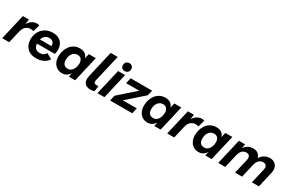

<svg xmlns="http://www.w3.org/2000/svg" viewBox="137 -1979 4876 3255"><g transform="rotate(30 2575.5 -351.5)"><path d="M6 0 122 -500H241L226 -401Q253 -452 297 -481Q341 -510 395 -510Q411 -510 423 -507.5Q435 -505 443 -501L404 -367Q394 -371 382 -374Q370 -377 351 -377Q293 -377 253.5 -341.5Q214 -306 200 -243L143 0Z M671 9Q557 9 493.5 -55.5Q430 -120 430 -227Q430 -303 463 -367.5Q496 -432 559 -471Q622 -510 710 -510Q778 -510 826 -483Q874 -456 899 -409.5Q924 -363 924 -304Q924 -262 912 -215H562Q564 -159 596 -129Q628 -99 681 -99Q723 -99 751 -116.5Q779 -134 796 -164L903 -105Q874 -53 812.5 -22Q751 9 671 9ZM700 -403Q647 -403 615.5 -374.5Q584 -346 572 -301H794Q795 -307 795 -314Q795 -354 769.5 -378.5Q744 -403 700 -403Z M1178 9Q1120 9 1076.5 -19Q1033 -47 1009 -96.5Q985 -146 985 -210Q985 -268 1001 -321.5Q1017 -375 1049.5 -417.5Q1082 -460 1129.5 -485Q1177 -510 1239 -510Q1294 -510 1335.5 -484.5Q1377 -459 1391 -405L1413 -500H1550L1434 0H1311L1325 -79Q1303 -39 1266 -15Q1229 9 1178 9ZM1227 -106Q1265 -106 1294 -130.5Q1323 -155 1339 -195Q1355 -235 1355 -282Q1355 -331 1331 -363Q1307 -395 1256 -395Q1195 -395 1158.5 -346Q1122 -297 1122 -222Q1122 -171 1146 -138.5Q1170 -106 1227 -106Z M1732 8Q1650 8 1616 -42.5Q1582 -93 1603 -184L1724 -704H1861L1739 -179Q1722 -109 1791 -109Q1803 -109 1811 -109.5Q1819 -110 1826 -112L1811 -4Q1795 2 1776.5 5Q1758 8 1732 8Z M2123 -500 2007 0H1870L1986 -500ZM2081 -554Q2047 -554 2026.5 -574Q2006 -594 2006 -629Q2006 -668 2029.5 -690Q2053 -712 2088 -712Q2122 -712 2143 -691.5Q2164 -671 2164 -636Q2164 -597 2140 -575.5Q2116 -554 2081 -554Z M2118 0 2143 -108 2464 -390H2206L2232 -500H2652L2627 -396L2304 -110H2577L2552 0Z M2851 9Q2793 9 2749.5 -19Q2706 -47 2682 -96.5Q2658 -146 2658 -210Q2658 -268 2674 -321.5Q2690 -375 2722.5 -417.5Q2755 -460 2802.5 -485Q2850 -510 2912 -510Q2967 -510 3008.5 -484.5Q3050 -459 3064 -405L3086 -500H3223L3107 0H2984L2998 -79Q2976 -39 2939 -15Q2902 9 2851 9ZM2900 -106Q2938 -106 2967 -130.5Q2996 -155 3012 -195Q3028 -235 3028 -282Q3028 -331 3004 -363Q2980 -395 2929 -395Q2868 -395 2831.5 -346Q2795 -297 2795 -222Q2795 -171 2819 -138.5Q2843 -106 2900 -106Z M3236 0 3352 -500H3471L3456 -401Q3483 -452 3527 -481Q3571 -510 3625 -510Q3641 -510 3653 -507.5Q3665 -505 3673 -501L3634 -367Q3624 -371 3612 -374Q3600 -377 3581 -377Q3523 -377 3483.5 -341.5Q3444 -306 3430 -243L3373 0Z M3850 9Q3792 9 3748.5 -19Q3705 -47 3681 -96.5Q3657 -146 3657 -210Q3657 -268 3673 -321.5Q3689 -375 3721.5 -417.5Q3754 -460 3801.5 -485Q3849 -510 3911 -510Q3966 -510 4007.5 -484.5Q4049 -459 4063 -405L4085 -500H4222L4106 0H3983L3997 -79Q3975 -39 3938 -15Q3901 9 3850 9ZM3899 -106Q3937 -106 3966 -130.5Q3995 -155 4011 -195Q4027 -235 4027 -282Q4027 -331 4003 -363Q3979 -395 3928 -395Q3867 -395 3830.5 -346Q3794 -297 3794 -222Q3794 -171 3818 -138.5Q3842 -106 3899 -106Z M4235 0 4351 -500H4472L4458 -413Q4485 -461 4530 -485.5Q4575 -510 4628 -510Q4689 -510 4725 -480.5Q4761 -451 4773 -404Q4806 -457 4854 -483.5Q4902 -510 4957 -510Q5008 -510 5046 -485.5Q5084 -461 5100 -414Q5116 -367 5100 -299L5031 0H4894L4960 -286Q4971 -335 4953.5 -363Q4936 -391 4892 -391Q4843 -391 4810 -358.5Q4777 -326 4763 -265L4701 0H4564L4631 -286Q4643 -335 4624.5 -363Q4606 -391 4564 -391Q4511 -391 4478.5 -356.5Q4446 -322 4432 -258L4372 0Z"/></g></svg>

Font: Prodigy Sans SemiBold
Style: Italic
Weight: 600
Italic angle: -13°
Designer: Wei Huang
Foundry: Wei Huang
Version: Version 1.003; ttfautohint (v1.8.3)